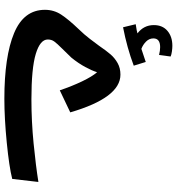

<svg xmlns="http://www.w3.org/2000/svg" viewBox="15 -804 810 880"><g transform="rotate(90 420.0 -364.0)"><path d="M25 -165Q25 -206 47 -239.5Q69 -273 113 -319L137 -345Q153 -363 189 -412Q213 -447 229.5 -466Q246 -485 269 -498Q292 -511 322 -511Q428 -511 495 -281L394 -233Q375 -289 353 -335Q331 -381 311 -404Q304 -381 287 -349.5Q270 -318 244 -286Q236 -277 203 -244Q179 -220 170 -207.5Q161 -195 161 -178Q161 -143 227 -123Q293 -103 435 -103Q536 -103 637.5 -113Q739 -123 814 -135L800 -15Q745 -1 633.5 10Q522 21 433 21Q239 21 132 -23.5Q25 -68 25 -165ZM281 -572Q198 -541 105 -523L91 -581Q124 -586 133 -589Q95 -618 95 -664Q95 -704 121.5 -726.5Q148 -749 190 -749Q201 -749 215.5 -747Q230 -745 239 -741L232 -688Q212 -693 196 -693Q156 -693 156 -662Q156 -643 170.5 -628.5Q185 -614 204 -607Q251 -622 264 -627Z"/></g></svg>

Font: Noto Sans Arabic Cond
Style: Bold
Weight: 700
Width: 3
Designer: Nadine Chahine
Foundry: Monotype Imaging Inc.
Version: Version 1.001